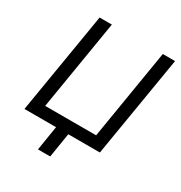

<svg xmlns="http://www.w3.org/2000/svg" viewBox="-205 -874 1129 1196"><g transform="rotate(30 359.5 -275.5)"><path d="M42.6 0H269.9L241.5 176.1H329.5L358 0H585.2L706 -727.3H617.9L511.4 -81H144.9L251.4 -727.3H163.4Z"/></g></svg>

Font: Magic Ui Pro
Style: Italic
Weight: 400
Italic angle: -9.39999°
Designer: Stefan Endress, Andreas Faust
Version: Version 1.000;FEAKit 1.0